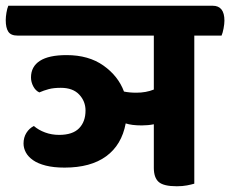

<svg xmlns="http://www.w3.org/2000/svg" viewBox="-57 -638 802 669"><path d="M620 -514V2Q610 5 594.5 8Q579 11 559 11Q513 11 496 -4Q479 -19 479 -53V-205Q469 -203 458.5 -202Q448 -201 437 -201Q402 -201 381 -208Q367 -133 313 -93.5Q259 -54 168 -54Q130 -54 102.5 -61Q75 -68 58 -80Q41 -92 33 -107Q25 -122 25 -138Q25 -159 35 -175Q45 -191 61 -199Q77 -185 100 -176.5Q123 -168 149 -168Q196 -168 218.5 -191Q241 -214 241 -253Q241 -285 219 -308.5Q197 -332 155 -332Q130 -332 113 -327.5Q96 -323 80 -316Q67 -322 59 -337Q51 -352 51 -368Q51 -406 82 -426Q113 -446 175 -446Q252 -446 303.5 -409.5Q355 -373 375 -319Q394 -315 418 -315Q452 -315 479 -326V-514H4Q-19 -514 -28 -527.5Q-37 -541 -37 -568Q-37 -579 -34.5 -594Q-32 -609 -28 -618H684Q725 -618 725 -566Q725 -555 722 -539Q719 -523 715 -514Z"/></svg>

Font: Baloo 2
Style: Bold
Weight: 700
Designer: Sarang Kulkarni and Ek Type
Foundry: Ek Type
Version: Version 1.640;hotconv 1.0.111;makeotfexe 2.5.65597; ttfautoh